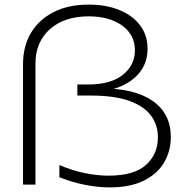

<svg xmlns="http://www.w3.org/2000/svg" viewBox="-20 -802 803 834"><path d="M80 0V-523Q80 -601 114.5 -659Q149 -717 213 -749.5Q277 -782 365 -782Q441 -782 498.5 -758.5Q556 -735 588.5 -692Q621 -649 621 -590Q621 -514 565 -464.5Q509 -415 411 -403L423 -418Q566 -418 644 -363Q722 -308 722 -207Q722 -146 693 -96.5Q664 -47 605 -17.5Q546 12 456 12Q405 12 349.5 1Q294 -10 238 -32V-85Q297 -60 351 -49.5Q405 -39 451 -39Q563 -39 614.5 -86Q666 -133 666 -206Q666 -258 636.5 -299Q607 -340 542.5 -363.5Q478 -387 372 -387H316V-435H363Q461 -435 513.5 -477Q566 -519 566 -583Q566 -651 510.5 -691Q455 -731 365 -731Q259 -731 196.5 -675Q134 -619 134 -526V0Z"/></svg>

Font: Unbounded ExtraLight
Style: Regular
Weight: 250
Designer: Luke Prowse, Jean-Baptiste Morizot, Fátima Lázaro, Florian Runge
Foundry: NaN
Version: Version 1.701;gftools[0.9.28.dev5+ged2979d]